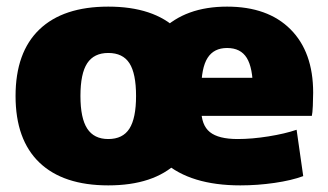

<svg xmlns="http://www.w3.org/2000/svg" viewBox="-20 -550 992 580"><path d="M706 10Q556 10 476 -60Q396 -130 396 -260Q396 -386 468 -458Q540 -530 666 -530Q789 -530 857.5 -461.5Q926 -393 926 -270Q926 -252 925 -230Q924 -208 922 -200H506V-315H767L744 -280Q744 -345 725.5 -375Q707 -405 666 -405Q626 -405 607 -375Q588 -345 588 -280V-220Q588 -172 614 -151Q640 -130 698 -130Q741 -130 791 -138Q841 -146 876 -158L896 -18Q861 -5 809.5 2.5Q758 10 706 10ZM307 10Q171 10 99 -59Q27 -128 27 -260Q27 -392 99 -461Q171 -530 307 -530Q444 -530 515.5 -461Q587 -392 587 -260Q587 -128 515.5 -59Q444 10 307 10ZM307 -130Q351 -130 371 -161.5Q391 -193 391 -260Q391 -328 371 -359Q351 -390 307 -390Q264 -390 243.5 -359Q223 -328 223 -260Q223 -193 243.5 -161.5Q264 -130 307 -130Z"/></svg>

Font: M PLUS 1 Black
Style: Regular
Weight: 900
Designer: Coji Morishita
Foundry: UNDERFOREST DESIGN
Version: Version 1.001